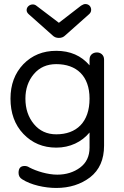

<svg xmlns="http://www.w3.org/2000/svg" viewBox="-20 -716 616 952"><path d="M142 -694C127 -694 112 -682 112 -666C112 -658 116 -651 123 -645L240 -541C249 -532 259 -528 272 -528C285 -528 295 -532 304 -541L421 -645C428 -651 432 -658 432 -667C432 -684 420 -696 403 -696C397 -696 390 -693 382 -688L272 -603L160 -688C155 -692 149 -694 142 -694ZM259 216C325 216 381 198 427 163C473 127 496 75 496 6V-421C496 -444 478 -456 461 -456C441 -456 424 -444 424 -421V-392C383 -440 328 -464 259 -464C193 -464 139 -442 96 -398C53 -353 32 -296 32 -227C32 -156 53 -97 96 -52C139 -7 193 16 259 16C327 16 385 -12 424 -59V16C424 59 408 92 377 115C346 138 308 150 264 150C217 150 161 133 125 114C118 109 110 107 102 107C82 107 72 118 72 141C72 155 78 166 90 173C133 201 202 216 259 216ZM259 -50C213 -50 176 -67 148 -101C120 -135 106 -177 106 -227C106 -275 120 -316 148 -349C176 -382 213 -398 259 -398C359 -398 424 -340 424 -227C424 -110 359 -50 259 -50Z"/></svg>

Font: Dongle Light
Style: Regular
Weight: 300
Designer: Yanghee Ryu
Foundry: Yanghee Ryu
Version: Version 2.000